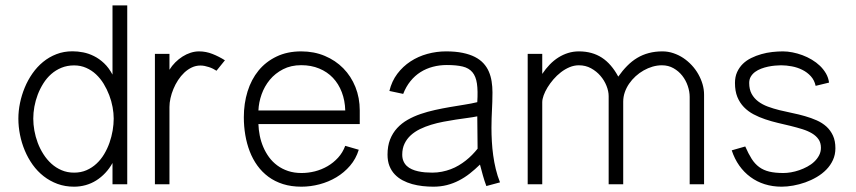

<svg xmlns="http://www.w3.org/2000/svg" viewBox="-20 -690 3204 719"><path d="M456.5 0V-669.9H401.3V-410.6Q387.6 -436.3 369.7 -453.2Q351.7 -470.2 331.8 -480Q312 -489.9 291.5 -493.9Q271 -497.9 251.3 -497.9Q218.9 -497.9 191.4 -487.2Q163.8 -476.6 141.2 -458Q118.7 -439.5 101.4 -414.7Q84.1 -389.9 72.6 -361.9Q61 -333.9 54.9 -304.2Q48.8 -274.5 48.8 -245.8Q48.8 -215.9 54.9 -185.2Q61 -154.5 72.9 -126.2Q84.7 -97.9 102.4 -73.1Q120.2 -48.3 143.4 -30.2Q166.6 -12 195.2 -1.4Q223.8 9.1 257.4 9.1Q279.8 9.1 300.9 3.2Q322 -2.7 340.4 -14.3Q358.8 -25.9 374.3 -42.4Q389.8 -58.9 401.3 -79.6V0ZM104.6 -245.8Q104.6 -267.4 108.7 -290.4Q112.9 -313.4 121.3 -335.6Q129.8 -357.8 142.4 -377.8Q155 -397.8 171.8 -412.6Q188.7 -427.5 210.2 -436.3Q231.8 -445.1 257.4 -445.1Q281.9 -445.1 302.5 -436Q323.1 -427 339.5 -411.7Q355.9 -396.3 368.3 -376.1Q380.6 -355.8 389 -333.7Q397.5 -311.6 401.6 -289Q405.8 -266.4 405.8 -245.8Q405.8 -224.8 401.9 -201.4Q397.9 -178.1 390.1 -155.6Q382.2 -133.1 370 -112.7Q357.8 -92.3 341.3 -77.1Q324.9 -61.8 303.9 -52.6Q283 -43.5 257.4 -43.5Q231.9 -43.5 210.7 -52.6Q189.5 -61.6 172.5 -77Q155.6 -92.3 142.8 -112.4Q129.9 -132.4 121.4 -155Q112.9 -177.6 108.7 -201Q104.6 -224.3 104.6 -245.8Z M822.3 -464.2Q799.9 -478.4 775.5 -488Q751.1 -497.6 725.4 -497.6Q709.6 -497.6 693.8 -492.5Q678.1 -487.5 663.5 -478.2Q648.9 -468.9 636.3 -456.3Q623.7 -443.7 614.6 -428.8V-488.3H560.1V0H614.6V-289.3Q614.6 -304.9 618.4 -322.2Q622.2 -339.5 629.4 -356.8Q636.5 -374.1 646.9 -390Q657.3 -405.9 670.2 -418.1Q683.1 -430.2 698.3 -437.4Q713.5 -444.6 730.6 -444.6Q737.9 -444.6 746.1 -443.1Q754.3 -441.5 762.3 -438.8Q770.3 -436.2 777.6 -432.6Q784.9 -429 790.7 -425.1Z M1272.8 -143.9Q1263.4 -118.5 1246 -99.5Q1228.6 -80.4 1206.5 -67.6Q1184.4 -54.8 1159.4 -48.4Q1134.3 -42.1 1109.2 -42.1Q1081.4 -42.1 1058.7 -49.7Q1036.1 -57.3 1018.3 -70.5Q1000.5 -83.7 987.5 -101.4Q974.5 -119.2 965.9 -139.5Q957.2 -159.9 952.8 -181.8Q948.4 -203.8 947.7 -225.3H1327.2V-276.2Q1327.2 -323.7 1311 -364.1Q1294.8 -404.5 1265.6 -434.2Q1236.4 -463.9 1196.2 -480.7Q1156.1 -497.6 1108 -497.6Q1055.8 -497.6 1015.7 -478.3Q975.5 -459.1 948.2 -425.8Q921 -392.5 907 -347.4Q893.1 -302.4 893.1 -251Q893.1 -216.9 898.6 -184.4Q904.1 -152 915.2 -123.1Q926.3 -94.2 943.8 -69.9Q961.3 -45.7 985.2 -28Q1009.2 -10.3 1039.9 -0.6Q1070.7 9.1 1108.7 9.1Q1142.6 9.1 1176.5 0.2Q1210.3 -8.7 1239.5 -26.1Q1268.7 -43.5 1290.9 -69.4Q1313.1 -95.3 1323.5 -129.2ZM947.7 -276.4Q949 -306.5 959.6 -336.6Q970.3 -366.8 990.3 -391.1Q1010.3 -415.3 1039.9 -430.6Q1069.4 -445.9 1108 -445.9Q1145.3 -445.9 1175.3 -433.4Q1205.4 -421 1226.7 -398.6Q1247.9 -376.2 1259.9 -344.9Q1271.9 -313.6 1272.9 -276.4Z M1852.4 -7.1Q1842.8 -31.2 1836.6 -56.9Q1830.4 -82.5 1826.9 -108.5Q1823.3 -134.5 1821.9 -160.5Q1820.4 -186.5 1820.4 -211.4Q1820.4 -231.3 1821 -247.1Q1821.5 -263 1822.3 -278Q1823.1 -292.9 1823.6 -308.7Q1824.2 -324.5 1824.2 -343.9Q1824.2 -365.6 1821 -385.4Q1817.9 -405.2 1810.5 -422.1Q1803.2 -439.1 1790.4 -453Q1777.6 -466.9 1758.3 -476.8Q1739 -486.6 1712.3 -492.1Q1685.7 -497.6 1650.3 -497.6Q1614.8 -497.6 1580.4 -488.2Q1546 -478.8 1517.3 -460Q1488.6 -441.2 1467.8 -413.6Q1447 -386 1438.2 -349.4L1489.9 -338.4Q1500.5 -365.8 1517.1 -386.2Q1533.6 -406.6 1554.8 -420Q1576 -433.3 1601 -439.9Q1626 -446.5 1653.3 -446.5Q1689.5 -446.5 1712.8 -440.8Q1736 -435.1 1749 -419.6Q1762 -404.2 1766 -377.1Q1770 -350 1767.3 -307.4Q1745.4 -302.1 1719.1 -298Q1692.9 -293.8 1665.2 -289.1Q1637.6 -284.4 1609.4 -278.2Q1581.2 -272 1555.1 -263.1Q1529.1 -254.2 1506.6 -241.4Q1484.1 -228.6 1467.2 -210.3Q1450.3 -191.9 1440.7 -167.5Q1431.2 -143.1 1431.2 -110.9Q1431.2 -86.8 1438.4 -68.5Q1445.7 -50.2 1458.4 -36.9Q1471 -23.7 1487.7 -14.8Q1504.5 -5.9 1523.5 -0.6Q1542.5 4.6 1563 6.9Q1583.4 9.1 1602.9 9.1Q1629.8 9.1 1653.4 3.1Q1677.1 -2.9 1698.5 -14Q1720 -25 1739.4 -40.3Q1758.7 -55.5 1777.4 -73.7Q1782.8 -53.5 1788.3 -33.2Q1793.9 -12.9 1801.3 6.7ZM1768.5 -133.2Q1759.2 -121.5 1748.1 -110.2Q1737.1 -98.9 1724.5 -89Q1712 -79.1 1698 -70.8Q1684 -62.4 1668.1 -56.4Q1652.2 -50.4 1634.9 -47Q1617.5 -43.5 1598.5 -43.5Q1585.1 -43.5 1571.6 -44.6Q1558 -45.8 1545.5 -48.6Q1533 -51.3 1522.2 -56.2Q1511.4 -61 1503.4 -68.5Q1495.4 -76 1490.9 -86.5Q1486.3 -97 1486.3 -110.9Q1486.3 -134.3 1494.9 -152Q1503.4 -169.8 1518.1 -183.3Q1532.8 -196.7 1552.4 -206.4Q1572.1 -216 1594.4 -222.8Q1616.6 -229.6 1640.4 -234.1Q1664.1 -238.6 1686.9 -242.1Q1709.8 -245.5 1730.4 -248.3Q1751 -251 1767.3 -254.3Z M1956.1 -488.3V0H2010.6V-307.1Q2010.6 -318.3 2015.8 -332.8Q2021.1 -347.4 2030.4 -362.7Q2039.8 -378 2052.5 -392.8Q2065.2 -407.6 2080.4 -419.3Q2095.6 -431.1 2112.7 -438.3Q2129.8 -445.5 2147.8 -445.5Q2172.9 -445.5 2193.3 -434.3Q2213.7 -423.1 2228.4 -406.1Q2243.1 -389 2251.2 -368.6Q2259.3 -348.2 2259.3 -330.1V0H2313.8V-309.2Q2313.8 -327.3 2319.7 -344.5Q2325.6 -361.6 2336 -376.7Q2346.4 -391.8 2360.3 -404.5Q2374.2 -417.2 2390.4 -426.3Q2406.5 -435.4 2423.9 -440.5Q2441.3 -445.5 2458.7 -445.5Q2482.9 -445.5 2502.2 -434.5Q2521.5 -423.6 2535 -406.4Q2548.4 -389.3 2555.5 -368.3Q2562.7 -347.2 2562.7 -327.2V0H2616.6V-335.2Q2616.6 -355 2611 -374.5Q2605.3 -394 2595.1 -412.1Q2584.9 -430.2 2570.5 -445.7Q2556.1 -461.2 2538.8 -472.8Q2521.4 -484.3 2501.6 -490.9Q2481.9 -497.6 2460.6 -497.6Q2433.3 -497.6 2409.9 -491.4Q2386.4 -485.3 2366.3 -473.2Q2346.1 -461.1 2328.7 -443.4Q2311.2 -425.8 2295.3 -403.1Q2282.5 -426.8 2267.2 -444.5Q2252 -462.3 2233.8 -474.1Q2215.7 -485.8 2194.3 -491.7Q2172.9 -497.6 2147.8 -497.6Q2126.7 -497.6 2107.5 -491.6Q2088.4 -485.7 2071.1 -474.8Q2053.8 -463.9 2038.7 -448.3Q2023.6 -432.7 2010.6 -413.2V-488.3Z M3084.6 -380.7Q3082.2 -399 3073.2 -414.7Q3064.1 -430.4 3050.6 -443.5Q3037 -456.5 3020 -466.6Q3003 -476.7 2984.7 -483.5Q2966.4 -490.2 2947.7 -493.9Q2929 -497.6 2911.9 -497.6Q2893 -497.6 2872.1 -495.3Q2851.2 -493 2831.3 -487.3Q2811.3 -481.7 2793.3 -472.8Q2775.3 -464 2761.8 -450.9Q2748.4 -437.7 2740.3 -420Q2732.3 -402.3 2732.3 -379.3Q2732.3 -349 2741.2 -327Q2750.2 -305 2765.8 -288.9Q2781.4 -272.8 2801.8 -262Q2822.3 -251.1 2845.6 -243.3Q2869 -235.4 2893.2 -229.7Q2917.5 -224.1 2940.9 -218.4Q2964.2 -212.6 2984.6 -206.3Q3005.1 -199.9 3020.7 -190.6Q3036.3 -181.3 3045.3 -168.2Q3054.2 -155.2 3054.2 -136.6Q3054.2 -121.2 3047.3 -108.2Q3040.5 -95.2 3029.3 -84.6Q3018.1 -73.9 3003.3 -66Q2988.6 -58 2973.1 -52.7Q2957.6 -47.4 2942.1 -44.7Q2926.7 -42.1 2913.8 -42.1Q2882.8 -42.1 2861 -47.3Q2839.2 -52.5 2823 -64.4Q2806.8 -76.4 2794.8 -95.2Q2782.8 -114.1 2770.8 -141.5L2720.2 -127Q2730.6 -95.2 2748.4 -70Q2766.2 -44.8 2790.2 -27.2Q2814.1 -9.5 2843.6 -0.2Q2873.2 9.1 2906.9 9.1Q2927.4 9.1 2950.3 5Q2973.2 0.9 2995.6 -7Q3018.1 -15 3038.5 -27Q3059 -39 3074.5 -54.9Q3090 -70.7 3099.2 -90.8Q3108.4 -110.8 3108.4 -134.6Q3108.4 -162.5 3099.3 -182.2Q3090.2 -201.9 3074.8 -216Q3059.3 -230 3038.6 -239.2Q3017.9 -248.4 2994.7 -255Q2971.6 -261.7 2947 -266.7Q2922.5 -271.7 2899.3 -277.4Q2876.2 -283.1 2855.4 -290.8Q2834.7 -298.5 2819.3 -310.2Q2803.8 -321.9 2794.7 -338.6Q2785.6 -355.3 2785.6 -379.3Q2785.6 -393.1 2791.7 -403.2Q2797.7 -413.3 2807.7 -420.7Q2817.7 -428 2830.3 -432.8Q2842.9 -437.6 2856.2 -440.4Q2869.5 -443.2 2882.3 -444.3Q2895 -445.5 2904.7 -445.5Q2924.4 -445.5 2945.4 -441.5Q2966.4 -437.6 2984.6 -428.4Q3002.9 -419.3 3016.3 -404.6Q3029.7 -390 3034.4 -368.5Z"/></svg>

Font: SaysetthaMai Thin
Style: Regular
Weight: 100
Designer: John M. Durdin
Foundry: Lao Script for Windows
Version: Version 1.101